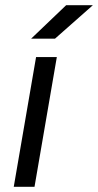

<svg xmlns="http://www.w3.org/2000/svg" viewBox="-20 -720 378 740"><path d="M119 -500H199L113 0H33ZM235 -700H338L192 -571H100Z"/></svg>

Font: Oak Sans
Style: Italic
Weight: 400
Italic angle: -9.49998°
Foundry: Erik Kennedy, Walven
Version: Version 1.000